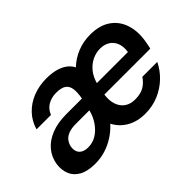

<svg xmlns="http://www.w3.org/2000/svg" viewBox="-84 -811 1101 1101"><g transform="rotate(-45 466.0 -260.5)"><path d="M190 12Q127 12 90 -9Q53 -30 39 -65.5Q25 -101 31 -144Q39 -193 69.5 -229.5Q100 -266 151.5 -286.5Q203 -307 272 -307H399Q407 -350 403 -378.5Q399 -407 379 -421Q359 -435 318 -435Q279 -435 249.5 -417.5Q220 -400 207 -366H90Q105 -418 140.5 -455.5Q176 -493 226.5 -513Q277 -533 336 -533Q378 -533 410 -524.5Q442 -516 465 -499.5Q488 -483 501 -458Q539 -494 587.5 -513.5Q636 -533 691 -533Q766 -533 814 -500.5Q862 -468 881 -411.5Q900 -355 889 -285Q888 -277 886 -268Q884 -259 882.5 -249.5Q881 -240 878 -232H506Q500 -187 511.5 -154.5Q523 -122 548.5 -104.5Q574 -87 611 -87Q657 -87 685 -104Q713 -121 732 -150H853Q831 -104 793 -67.5Q755 -31 704.5 -9.5Q654 12 595 12Q530 12 483 -15.5Q436 -43 412 -90Q383 -58 347 -35Q311 -12 271.5 0Q232 12 190 12ZM227 -83Q263 -83 293.5 -101.5Q324 -120 347 -152.5Q370 -185 381 -227V-229H271Q237 -229 213 -220Q189 -211 176 -194Q163 -177 159 -155Q156 -132 163 -116Q170 -100 186.5 -91.5Q203 -83 227 -83ZM522 -309H774Q780 -350 768.5 -378Q757 -406 733 -421Q709 -436 674 -436Q642 -436 611.5 -421.5Q581 -407 557.5 -379Q534 -351 522 -309Z"/></g></svg>

Font: DM Sans 10pt SemiBold
Style: Italic
Weight: 600
Italic angle: -10°
Version: Version 4.004;gftools[0.9.30]